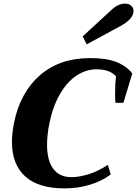

<svg xmlns="http://www.w3.org/2000/svg" viewBox="-20 -1031 758 1061"><path d="M437 -830 588 -969Q630 -1011 669 -1011Q694 -1011 706 -998.5Q718 -986 718 -969Q718 -963 717 -960Q712 -939 694 -921.5Q676 -904 644 -886L459 -786ZM46 -246Q46 -292 57 -350Q91 -519 200 -614.5Q309 -710 478 -710Q568 -710 623 -688.5Q678 -667 711 -625L662 -463H618Q616 -479 616 -517Q616 -570 621 -610Q598 -632 572 -640Q546 -648 513 -648Q455 -648 402.5 -613Q350 -578 311 -510.5Q272 -443 253 -350Q240 -286 240 -231Q240 -144 274.5 -98Q309 -52 374 -52Q418 -52 470.5 -68.5Q523 -85 576 -120L592 -67Q543 -30 476.5 -10Q410 10 337 10Q192 10 119 -56.5Q46 -123 46 -246Z"/></svg>

Font: Trirong Black
Style: Italic
Weight: 900
Italic angle: -12°
Designer: Katatrad Team
Foundry: CadsonDemak
Version: Version 1.001